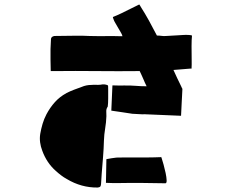

<svg xmlns="http://www.w3.org/2000/svg" viewBox="-20 -801 1040 859"><path d="M812 -645Q816 -645 825.5 -644.5Q835 -644 839 -642Q837 -624 837 -594.5Q837 -565 837.5 -537Q838 -509 837 -494Q834 -494 830.5 -494Q827 -494 818 -493Q803 -492 787.5 -490.5Q772 -489 756 -488Q764 -469 773 -451Q782 -433 790 -416L795 -405H796V-402Q795 -386 794.5 -372Q794 -358 793 -344Q792 -328 791.5 -313Q791 -298 790 -283L624 -290Q624 -289 608.5 -290Q593 -291 572 -292Q550 -296 526 -299Q502 -302 478 -306L483 -419Q510 -418 536 -418.5Q562 -419 587 -417Q599 -416 611.5 -415.5Q624 -415 636 -415Q627 -433 621 -448Q617 -457 613 -466Q609 -475 605 -483Q511 -482 413.5 -483Q316 -484 228 -483H207Q206 -509 206 -533.5Q206 -558 206 -581Q206 -592 207 -603Q208 -614 208 -625Q208 -637 223 -640Q259 -640 304.5 -641Q350 -642 380 -640Q420 -639 454 -639.5Q488 -640 519 -639H528Q525 -649 521 -655Q503 -686 498 -694.5Q493 -703 491 -707Q490 -710 487.5 -716Q485 -722 485 -725Q501 -731 524 -742Q547 -753 569.5 -764.5Q592 -776 603 -781Q605 -779 606 -777Q607 -775 610 -770Q628 -742 646 -709.5Q664 -677 682 -642Q693 -642 703 -640.5Q713 -639 723 -640Q758 -642 775 -643Q792 -644 799.5 -644.5Q807 -645 812 -645ZM160 -202Q164 -225 170.5 -247Q177 -269 188 -290Q204 -320 225.5 -344Q247 -368 278 -385Q294 -393 311 -399.5Q328 -406 345 -412Q366 -421 388 -421Q399 -422 409.5 -421.5Q420 -421 430 -422Q438 -424 446.5 -423.5Q455 -423 463 -419Q464 -419 464 -401Q464 -383 464 -360.5Q464 -338 462 -324Q455 -314 455.5 -303Q456 -292 456 -281Q455 -253 450.5 -226.5Q446 -200 445 -172Q444 -135 441 -98Q438 -61 435 -24Q434 -11 433.5 0.5Q433 12 432 23Q431 32 428 34.5Q425 37 417 38Q344 39 279 0Q266 -7 253.5 -16.5Q241 -26 230 -36Q189 -72 169 -127Q162 -145 159.5 -164Q157 -183 160 -202ZM501 -96Q543 -97 585.5 -96.5Q628 -96 670 -97Q678 -97 686 -97.5Q694 -98 701 -98Q700 -103 703.5 -92.5Q707 -82 712 -64Q717 -46 721 -27Q725 -8 725.5 5.5Q726 19 720 19Q668 18 616.5 17.5Q565 17 512 18Q498 18 484 18Q470 18 454 17L456 -89Q468 -91 479 -93Q490 -95 501 -96Z"/></svg>

Font: Palette Mosaic
Style: Regular
Weight: 400
Designer: Shibuyafont
Version: Version 1.001